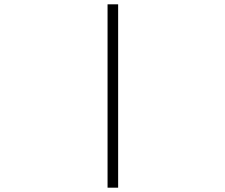

<svg xmlns="http://www.w3.org/2000/svg" viewBox="-20 -822 1040 889"><path d="M478 -802H527V47H478Z"/></svg>

Font: Noto Sans Korean Light
Style: Regular
Weight: 300
Designer: Ryoko NISHIZUKA  (kana & ideographs); Paul D. Hunt (Latin, Greek & Cyrillic); Wenlong ZHANG  (bopomofo); Sandoll Communi
Foundry: Adobe Systems Incorporated
Version: Version 1.000;PS 1;hotconv 1.0.78;makeotf.lib2.5.61930